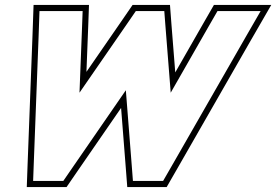

<svg xmlns="http://www.w3.org/2000/svg" viewBox="-20 -673 1126 783"><path d="M137.3 -521 141 -628H317L314.7 -565L304.2 -295L496.2 -573L534 -628H650L654.2 -573L676.2 -295L830.7 -565L867 -628H1043L981.3 -521L681.4 2L645.1 65H522.1L517.9 10L493.2 -305L275.9 10L238.1 65H115.1L117.4 2ZM112.3 -521.9 92.4 1.1 89.2 90H251.3L296.5 24.2L473.8 -232.8L493 11.9L499 90H659.6L703.1 14.4L1002.9 -508.5L1086.3 -653H852.5L809 -577.4L694.7 -377.7L679.1 -574.9L673.2 -653H520.8L475.6 -587.2L332.5 -380L339.7 -564.1L342.9 -653H116.9Z"/></svg>

Font: Nordica Plus
Style: NordicaClassicBkOblOl
Weight: 900
Version: Version 1.01